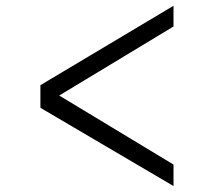

<svg xmlns="http://www.w3.org/2000/svg" viewBox="-20 -649 725 651"><path d="M117 -283.5V-360.2L568.3 -629.4V-559.2L180.8 -325.1L568.3 -91V-18.2L117 -283.5Z"/></svg>

Font: Lohit Bengali
Style: Regular
Weight: 400
Version: Version 2.91.5